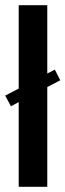

<svg xmlns="http://www.w3.org/2000/svg" viewBox="-32 -719 252 739"><path d="M40 -326 10 -310 -12 -351 40 -378V-699H150V-436L179 -451L200 -410L150 -384V0H40Z"/></svg>

Font: Moniqa ExtBd Paragraph
Style: Regular
Weight: 800
Designer: Rajesh Rajput
Foundry: Rajesh Rajput
Version: Version 1.000